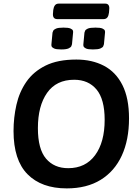

<svg xmlns="http://www.w3.org/2000/svg" viewBox="-20 -1037 771 1064"><path d="M298 -931Q269 -931 274 -967L275 -981Q277 -997 284 -1007Q291 -1017 306 -1017H563Q590 -1017 585 -981L584 -967Q582 -950 575 -940.5Q568 -931 553 -931ZM495 -763Q467 -763 456 -768.5Q445 -774 443 -780.5Q441 -787 442 -792L448 -856Q449 -859 451.5 -866Q454 -873 466.5 -878.5Q479 -884 509 -884Q536 -884 547.5 -879Q559 -874 561 -867Q563 -860 562 -856L556 -792Q555 -787 552 -780.5Q549 -774 536.5 -768.5Q524 -763 495 -763ZM319 -763Q291 -763 279.5 -768.5Q268 -774 266 -780.5Q264 -787 265 -792L271 -856Q272 -860 275 -866.5Q278 -873 290.5 -878.5Q303 -884 332 -884Q359 -884 370.5 -879Q382 -874 384 -867.5Q386 -861 385 -856L379 -792Q378 -788 375.5 -781.5Q373 -775 360.5 -769Q348 -763 319 -763ZM350 7Q210 7 132.5 -71.5Q55 -150 55 -311Q55 -385 71 -456Q87 -527 126 -583.5Q165 -640 232.5 -673.5Q300 -707 403 -707Q490 -707 556 -672.5Q622 -638 658.5 -565.5Q695 -493 695 -381Q695 -262 655 -175Q615 -88 538 -40.5Q461 7 350 7ZM358 -105Q454 -105 507 -177Q560 -249 560 -373Q560 -487 515 -541Q470 -595 391 -595Q292 -595 241 -522.5Q190 -450 190 -327Q190 -211 235 -158Q280 -105 358 -105Z"/></svg>

Font: Asap SemiBold
Style: Italic
Weight: 600
Italic angle: -6°
Designer: Pablo Cosgaya
Foundry: Omnibus-Type
Version: Version 3.001; ttfautohint (v1.8.3)